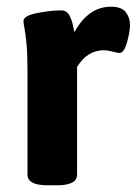

<svg xmlns="http://www.w3.org/2000/svg" viewBox="-20 -551 408 573"><path d="M337 -393Q331 -393 316 -397Q301 -401 290 -401Q240 -401 210 -351V-30Q210 2 150 2H122Q62 2 62 -30V-347Q62 -391 59 -421.5Q56 -452 53 -467Q50 -482 50 -488Q50 -504 90.5 -512Q131 -520 162 -520Q171 -520 177.5 -516Q184 -512 188 -503.5Q192 -495 194 -489.5Q196 -484 198.5 -471Q201 -458 202 -455Q244 -531 311 -531Q343 -531 355.5 -514.5Q368 -498 368 -477Q368 -456 359 -424.5Q350 -393 337 -393Z"/></svg>

Font: mmAsap
Style: Bold
Weight: 700
Designer: Pablo Cosgaya
Foundry: Omnibus-Type
Version: Version 1.001